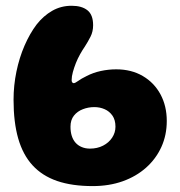

<svg xmlns="http://www.w3.org/2000/svg" viewBox="-20 -628 626 666"><path d="M301.5 17.5Q230 17.5 178.2 -0.2Q126.5 -18 93 -54.5Q59.5 -91 43.2 -147.5Q27 -204 27 -282Q27 -331.5 37 -379.8Q47 -428 65.2 -470Q83.5 -512 107 -543Q130.5 -573 161 -590.5Q191.5 -608 228.5 -608Q264 -608 283.5 -592.2Q303 -576.5 303 -540.5Q303 -518.5 294 -500.8Q285 -483 274 -466Q266 -454.5 257.8 -439.8Q249.5 -425 243.2 -409.2Q237 -393.5 232.8 -378.2Q228.5 -363 228.5 -350Q228.5 -344.5 230.8 -342Q233 -339.5 235.5 -339.5Q240.5 -339.5 251 -347.2Q261.5 -355 280 -364Q303 -376 329.8 -381.8Q356.5 -387.5 383 -387.5Q436 -387.5 475.5 -364.2Q515 -341 536.8 -300.5Q558.5 -260 558.5 -208.5Q558.5 -159.5 539.8 -118.2Q521 -77 486.8 -46.5Q452.5 -16 405.5 0.8Q358.5 17.5 301.5 17.5ZM292 -112.5Q317.5 -112.5 337.5 -122.8Q357.5 -133 369 -150.5Q380.5 -168 380.5 -188.5Q380.5 -212 370 -227Q359.5 -242 343 -249.2Q326.5 -256.5 307 -256.5Q286.5 -256.5 267.5 -249.2Q248.5 -242 236.5 -227Q224.5 -212 224.5 -188.5Q224.5 -170.5 229 -156.5Q233.5 -142.5 242.2 -132.8Q251 -123 263.8 -117.8Q276.5 -112.5 292 -112.5Z"/></svg>

Font: Gluten
Style: Bold
Weight: 700
Designer: Tyler Finck
Foundry: Etcetera Type Company
Version: Version 1.204